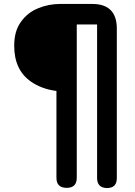

<svg xmlns="http://www.w3.org/2000/svg" viewBox="-20 -815 686 973"><path d="M522 138Q472 137 472 87V-691H369V86Q369 137 318 137Q266 137 266 86V-354Q190 -364 136 -402Q52 -461 52 -583Q52 -658 86 -704Q119 -751 173 -773Q226 -795 285 -795H447Q572 -795 572 -670V88Q572 138 522 138Z"/></svg>

Font: MaokenZhuyuanTi
Style: Regular
Weight: 400
Designer: Fontworks Inc & LongZhuTi team: ZERO子、时光羊、荆南、频凡、刘鹏、Little White Dog、帆影Magmeta、奈白不弍、白日月球、ChaoTawei、雨三（排名不分先后）
Version: Version 1.000; 20230222